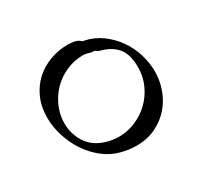

<svg xmlns="http://www.w3.org/2000/svg" viewBox="-123 -785 937 892"><g transform="rotate(-30 346.0 -339.5)"><path d="M290 -68Q243 -81 204 -112.5Q165 -144 137.5 -186Q110 -228 94.5 -277.5Q79 -327 79 -376Q79 -434 99.5 -480Q120 -526 154.5 -557.5Q189 -589 234.5 -606Q280 -623 330 -623Q344 -623 359 -621Q374 -619 385 -613L401 -601H407Q457 -590 496 -561.5Q535 -533 563 -493.5Q591 -454 605.5 -407Q620 -360 620 -312Q620 -266 604 -220Q588 -174 556.5 -137.5Q525 -101 479 -78.5Q433 -56 374 -56Q334 -56 290 -68ZM252 -145Q288 -133 325 -133Q371 -133 413.5 -151Q456 -169 489 -200.5Q522 -232 542 -275.5Q562 -319 562 -370Q562 -439 532 -474.5Q502 -510 445 -524Q432 -529 424 -537Q423 -537 423 -536.5Q423 -536 422 -536L421 -537V-536Q407 -536 394.5 -540.5Q382 -545 368 -545Q319 -545 276 -525.5Q233 -506 202 -474Q171 -442 153 -400Q135 -358 135 -313Q135 -259 163.5 -212Q192 -165 252 -145Z"/></g></svg>

Font: Asar
Style: Regular
Weight: 400
Designer: Eben Sorkin
Foundry: Eben Sorkin, Pria Ravichandran
Version: Version 1.003; ttfautohint (v1.3) -l 8 -r 50 -G 0 -x 0 -H 45